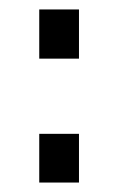

<svg xmlns="http://www.w3.org/2000/svg" viewBox="-20 -413 250 406"><path d="M147 -27H63V-130H147ZM147 -289H63V-393H147Z"/></svg>

Font: Gemunu Libre ExtraLight
Style: Regular
Weight: 400
Version: Version 1.100